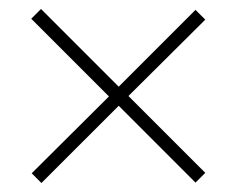

<svg xmlns="http://www.w3.org/2000/svg" viewBox="-20 -572 533 432"><path d="M419.9 -549.8 441.9 -527.8 269 -356 441.9 -183.1 419.9 -161.1 247.1 -334 73.2 -160.2 51.3 -182.1 225.1 -355 50.3 -529.8 72.3 -551.8 247.1 -377Z"/></svg>

Font: TypoPRO Playfair Display
Style: Bold
Weight: 700
Designer: Claus Eggers Sørensen
Foundry: Claus Eggers Sørensen
Version: Version 1.004;PS 001.004;hotconv 1.0.70;makeotf.lib2.5.58329